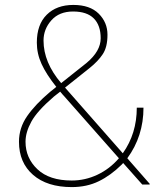

<svg xmlns="http://www.w3.org/2000/svg" viewBox="-20 -741 649 771"><path d="M154.8 -578.1Q154.8 -490.2 225.6 -407.2L327.6 -488.3Q384.3 -535.6 384.3 -587.4Q384.3 -639.2 356.7 -667Q329.1 -694.8 273.4 -694.8Q217.8 -694.8 186.3 -659.4Q154.8 -624 154.8 -578.1ZM268.1 -16.1Q321.8 -16.1 371.1 -39.3Q420.4 -62.5 457.5 -105.5L238.3 -354Q234.4 -357.9 230.7 -362.3Q227.1 -366.7 221.7 -373L196.3 -353Q129.4 -295.4 106 -252.7Q82.5 -210 82.5 -171.9Q82.5 -106.4 130.4 -61.3Q178.2 -16.1 268.1 -16.1ZM556.2 -308.6Q556.2 -194.3 491.2 -105.5L581.5 -2.4L580.6 0H551.3L474.6 -86.4Q469.2 -81.1 468.8 -80.1Q424.8 -36.6 376.7 -13.2Q328.6 10.3 268.1 10.3Q169.4 10.3 112.8 -38.8Q56.2 -87.9 56.2 -171.9Q56.2 -227.5 89.1 -274.9Q122.1 -322.3 181.2 -372.1L206.1 -392.1Q166 -442.4 147 -483.9Q127.9 -525.4 127.9 -569.8Q127.9 -642.6 167.7 -681.9Q207.5 -721.2 274.4 -721.2Q341.3 -721.2 376.5 -686Q411.6 -650.9 411.6 -601.6Q411.6 -552.2 392.8 -523.7Q374 -495.1 339.8 -467.8L241.2 -389.2L473.1 -125.5Q529.3 -204.6 529.3 -308.6Z"/></svg>

Font: Roboto-Thin
Style: Regular
Weight: 250
Designer: Google
Version: Version 1.100141; 2013; ttfautohint (v0.94.14-c901) -l 8 -r 